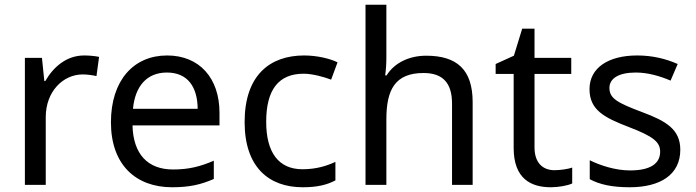

<svg xmlns="http://www.w3.org/2000/svg" viewBox="-20 -780 2935 810"><path d="M335 -546C260 -546 205 -497 171 -438H167L157 -536H85V0H173V-286C173 -394 246 -466 329 -466C347 -466 370 -463 387 -459L398 -540C380 -544 355 -546 335 -546Z M685 -546C543 -546 448 -440 448 -264C448 -85 553 10 706 10C779 10 827 -1 882 -25V-102C826 -78 778 -65 710 -65C603 -65 542 -130 539 -251H906V-304C906 -450 822 -546 685 -546ZM684 -474C773 -474 813 -412 814 -321H541C550 -417 600 -474 684 -474Z M1257 10C1318 10 1359 0 1395 -19V-97C1358 -80 1314 -66 1256 -66C1155 -66 1103 -137 1103 -266C1103 -400 1154 -469 1261 -469C1298 -469 1345 -456 1377 -444L1404 -517C1372 -533 1317 -546 1263 -546C1119 -546 1012 -463 1012 -265C1012 -75 1114 10 1257 10Z M1610 -537V-760H1522V0H1610V-277C1610 -402 1647 -472 1767 -472C1849 -472 1887 -429 1887 -343V0H1974V-349C1974 -486 1908 -545 1778 -545C1709 -545 1645 -517 1611 -462H1605C1608 -483 1610 -511 1610 -537Z M2319 -62C2270 -62 2235 -93 2235 -158V-468H2390V-536H2235V-659H2183L2148 -545L2071 -510V-468H2147V-156C2147 -26 2220 10 2304 10C2336 10 2375 3 2394 -6V-73C2377 -67 2345 -62 2319 -62Z M2850 -148C2850 -234 2791 -269 2689 -307C2586 -346 2551 -364 2551 -409C2551 -449 2590 -474 2662 -474C2714 -474 2764 -459 2809 -440L2839 -510C2789 -532 2733 -546 2668 -546C2548 -546 2467 -495 2467 -404C2467 -316 2529 -284 2633 -244C2738 -204 2765 -180 2765 -140C2765 -92 2727 -61 2638 -61C2575 -61 2510 -83 2468 -104V-24C2509 -2 2561 10 2636 10C2767 10 2850 -44 2850 -148Z"/></svg>

Font: Noto Sans Newa
Style: Regular
Weight: 400
Designer: Monotype Design Team
Foundry: Monotype Imaging Inc.
Version: Version 2.007